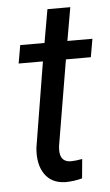

<svg xmlns="http://www.w3.org/2000/svg" viewBox="-50 -690 422 735"><g transform="rotate(-5 161.0 -323.0)"><path d="M248.5 -656.2 226.1 -528.3H322.3L310.1 -458.5H214.4L159.2 -129.9Q157.7 -117.2 158.7 -106.4Q162.1 -68.4 200.2 -68.4Q216.3 -68.4 243.2 -73.2L236.3 0.5Q204.6 9.3 171.9 9.3Q119.1 8.3 92.8 -29.5Q66.4 -67.4 72.3 -131.3L126 -458.5H32.7L44.9 -528.3H138.2L160.6 -656.2Z"/></g></svg>

Font: RobotoDraft
Style: Italic
Weight: 400
Italic angle: -12°
Version: Version 2.001101; 2014